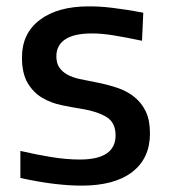

<svg xmlns="http://www.w3.org/2000/svg" viewBox="-20 -572 530 603"><path d="M236 11Q198 11 151 5.5Q104 0 44 -13V-98Q96 -86 142.5 -78.5Q189 -71 231 -71Q343 -71 343 -147Q343 -187 314.5 -204.5Q286 -222 237 -230Q205 -235 172 -242Q139 -249 111.5 -265.5Q84 -282 66.5 -312Q49 -342 49 -392Q49 -467 105 -509.5Q161 -552 259 -552Q277 -552 294.5 -551Q312 -550 332 -547.5Q352 -545 375.5 -541.5Q399 -538 430 -532L426 -444Q374 -455 336.5 -461Q299 -467 269 -467Q213 -467 185 -448.5Q157 -430 157 -395Q157 -374 166 -360.5Q175 -347 191 -338Q207 -329 229.5 -324Q252 -319 279 -314Q316 -307 347.5 -296.5Q379 -286 402 -267.5Q425 -249 438 -221.5Q451 -194 451 -153Q451 -75 395.5 -32Q340 11 236 11Z"/></svg>

Font: Encode Sans Normal
Style: Medium
Weight: 500
Designer: Pablo Impallari, Andres Torresi
Foundry: Pablo Impallari, Andres Torresi
Version: Version 1.000; ttfautohint (v1.00) -l 8 -r 50 -G 200 -x 14 -